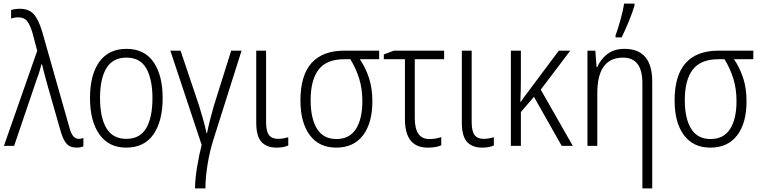

<svg xmlns="http://www.w3.org/2000/svg" viewBox="-20 -815 4251 1073"><path d="M2 0H59L185 -371Q202 -414 211 -455H215Q220 -433 226.5 -408.5Q233 -384 243 -347L318 -85Q332 -35 351.5 -12.5Q371 10 408 10Q428 10 446 3V-44Q442 -42 434.5 -40.5Q427 -39 419 -39Q384 -39 368 -102L216 -637Q195 -708 167.5 -737Q140 -766 91 -766Q65 -766 42 -759V-711Q61 -718 83 -718Q115 -718 131.5 -697Q148 -676 161 -633L188 -531Z M889 -267Q889 -394 838 -468Q787 -542 687 -542Q588 -542 535.5 -470Q483 -398 483 -267Q483 -138 535.5 -64Q588 10 685 10Q786 10 837.5 -64Q889 -138 889 -267ZM539 -267Q539 -376 575 -434.5Q611 -493 687 -493Q764 -493 798 -432Q832 -371 832 -267Q832 -158 797 -98.5Q762 -39 686 -39Q610 -39 574.5 -99Q539 -159 539 -267Z M1330 -532H1272L1175 -223Q1163 -181 1153 -142Q1143 -103 1137 -71H1134Q1128 -103 1116.5 -143Q1105 -183 1093 -223L989 -532H932L1107 -5Q1094 44 1082 115Q1070 186 1070 238H1128Q1128 180 1139.5 107Q1151 34 1173 -36Z M1467 -532H1412V-130Q1412 -53 1441.5 -21.5Q1471 10 1525 10Q1565 10 1591 -2V-48Q1581 -45 1565.5 -42Q1550 -39 1534 -39Q1500 -39 1483.5 -60Q1467 -81 1467 -133Z M2061 -249Q2061 -321 2042.5 -378Q2024 -435 1991 -484H2099V-532H1906Q1659 -532 1659 -254Q1659 -130 1711 -60Q1763 10 1859 10Q1956 10 2008.5 -58.5Q2061 -127 2061 -249ZM1716 -255Q1716 -368 1760.5 -426Q1805 -484 1904 -484H1938Q1970 -432 1987.5 -375Q2005 -318 2005 -250Q2005 -150 1969 -94Q1933 -38 1860 -38Q1787 -38 1751.5 -95.5Q1716 -153 1716 -255Z M2462 -532H2182L2125 -511V-484H2243V-149Q2243 10 2370 10Q2418 10 2446 -3V-49Q2416 -38 2379 -38Q2298 -38 2298 -155V-484H2462Z M2616 -532H2561V-130Q2561 -53 2590.5 -21.5Q2620 10 2674 10Q2714 10 2740 -2V-48Q2730 -45 2714.5 -42Q2699 -39 2683 -39Q2649 -39 2632.5 -60Q2616 -81 2616 -133Z M3167 -532H3103L2929 -299Q2919 -286 2909 -272.5Q2899 -259 2889 -244H2888Q2891 -306 2891 -380V-532H2835V0H2891V-189L2964 -274L3119 0H3181L3002 -314Z M3470 -542Q3411 -542 3373 -512Q3335 -482 3318 -440H3314L3307 -532H3263V0H3318V-294Q3318 -493 3462 -493Q3570 -493 3570 -350V238H3625V-359Q3625 -542 3470 -542ZM3420 -606H3454Q3473 -644 3494 -695Q3515 -746 3526 -784V-795H3468Q3463 -760 3447.5 -704Q3432 -648 3420 -617Z M4152 -249Q4152 -321 4133.5 -378Q4115 -435 4082 -484H4190V-532H3997Q3750 -532 3750 -254Q3750 -130 3802 -60Q3854 10 3950 10Q4047 10 4099.5 -58.5Q4152 -127 4152 -249ZM3807 -255Q3807 -368 3851.5 -426Q3896 -484 3995 -484H4029Q4061 -432 4078.5 -375Q4096 -318 4096 -250Q4096 -150 4060 -94Q4024 -38 3951 -38Q3878 -38 3842.5 -95.5Q3807 -153 3807 -255Z"/></svg>

Font: Noto Sans UI SemiCondensed Light
Style: Regular
Weight: 300
Width: 4
Designer: Monotype Design Team
Foundry: Monotype Imaging Inc.
Version: Version 1.901